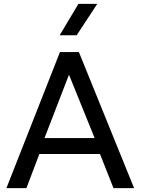

<svg xmlns="http://www.w3.org/2000/svg" viewBox="-20 -968 723 988"><path d="M13 0 288.5 -700H386L670 0H564L494.5 -175.5H182.5L116 0ZM209 -257.5H467L335 -583.5ZM287 -786.5 383.5 -948H480.5L374.5 -786.5Z"/></svg>

Font: Geologica Cursive Light
Style: Regular
Weight: 300
Designer: Sindre Bremnes, Frode Helland
Foundry: Monokrom Skriftforlag AS
Version: Version 1.010;gftools[0.9.28]